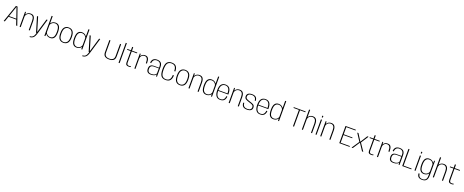

<svg xmlns="http://www.w3.org/2000/svg" viewBox="338 -3826 17134 7096"><g transform="rotate(20 8905.0 -277.5)"><path d="M34 0H78.5L149.5 -208H453L523.5 0H568L333 -676.5H269.5ZM158.5 -238.5 301 -649.5H302L444 -238.5Z M660.5 0H702.5V-464.5L695 -592H660.5ZM1019 0H1060.5V-358.5Q1060.5 -475.5 1019 -537.2Q977.5 -599 884.5 -599Q796.5 -599 739 -544.8Q681.5 -490.5 681.5 -423L701.5 -396.5Q701.5 -468.5 750.8 -518Q800 -567.5 872 -567.5Q945.5 -567.5 982.2 -517.2Q1019 -467 1019 -360Z M1307 0H1370L1546.5 -592H1502.5L1333 -20H1344L1173 -592H1128.5ZM1135.5 229Q1217 229 1274 182.2Q1331 135.5 1370 0L1331 -1Q1296.5 116.5 1250.2 157.2Q1204 198 1135.5 198Z M1634.5 0H1673L1676.5 -102V-785H1634.5ZM1866 4Q1960.5 4 2011.5 -67Q2062.5 -138 2062.5 -297Q2062.5 -456.5 2011.5 -527.5Q1960.5 -598.5 1866 -598.5Q1777 -598.5 1718 -550Q1659 -501.5 1659 -455L1676 -419Q1676 -472.5 1728.2 -519.8Q1780.5 -567 1854 -567Q1930 -567 1975 -507Q2020 -447 2020 -297Q2020 -147 1975 -87.2Q1930 -27.5 1854 -27.5Q1780.5 -27.5 1728.2 -74.5Q1676 -121.5 1676 -175.5L1659 -139Q1659 -93 1718 -44.5Q1777 4 1866 4Z M2379.5 4.5Q2485.5 4.5 2544.8 -65.5Q2604 -135.5 2604 -297Q2604 -458.5 2544.8 -528.5Q2485.5 -598.5 2379.5 -598.5Q2273 -598.5 2213.8 -528.5Q2154.5 -458.5 2154.5 -297Q2154.5 -135.5 2213.8 -65.5Q2273 4.5 2379.5 4.5ZM2379.5 -27Q2300 -27 2248.2 -86Q2196.5 -145 2196.5 -297Q2196.5 -448.5 2248.2 -507.8Q2300 -567 2379.5 -567Q2458.5 -567 2510.2 -507.8Q2562 -448.5 2562 -297Q2562 -145 2510.2 -86Q2458.5 -27 2379.5 -27Z M3085 0H3124V-785H3082.5V-105.5ZM2895 4Q2984 4 3041.8 -44.5Q3099.5 -93 3099.5 -139L3082.5 -175.5Q3082.5 -121.5 3031.5 -74.5Q2980.5 -27.5 2907 -27.5Q2831 -27.5 2785 -86.2Q2739 -145 2739 -297Q2739 -449 2785 -508Q2831 -567 2907 -567Q2980.5 -567 3031.5 -519.8Q3082.5 -472.5 3082.5 -419L3099.5 -455Q3099.5 -501.5 3041.8 -550Q2984 -598.5 2895 -598.5Q2800.5 -598.5 2748.5 -528.5Q2696.5 -458.5 2696.5 -297Q2696.5 -136 2748.5 -66Q2800.5 4 2895 4Z M3376.5 0H3439.5L3616 -592H3572L3402.5 -20H3413.5L3242.5 -592H3198ZM3205 229Q3286.5 229 3343.5 182.2Q3400.5 135.5 3439.5 0L3400.5 -1Q3366 116.5 3319.8 157.2Q3273.5 198 3205 198Z M4177 4.5Q4287 4.5 4347.2 -42Q4407.5 -88.5 4407.5 -198.5V-674.5H4365V-205.5Q4365 -108 4316.8 -67.5Q4268.5 -27 4177 -27Q4085 -27 4036.8 -67.5Q3988.5 -108 3988.5 -205.5V-674.5H3946.5V-198.5Q3946.5 -88.5 4006.5 -42Q4066.5 4.5 4177 4.5Z M4551 0H4593V-785H4551Z M4946 5.5Q4989.5 5.5 5029 -5.5V-36Q4995 -25.5 4959 -25.5Q4914 -25.5 4889.8 -45.5Q4865.5 -65.5 4865.5 -126V-560.5H5073V-592H4865.5V-725H4824V-592H4681.5V-560.5H4824V-113.5Q4824 -43 4858.2 -18.8Q4892.5 5.5 4946 5.5Z M5506 -330H5548Q5548 -471.5 5511 -534.5Q5474 -597.5 5387 -597.5Q5299 -597.5 5249 -547.2Q5199 -497 5199 -427.5L5215.5 -408Q5215.5 -469 5257.5 -517.5Q5299.5 -566 5374.5 -566Q5441 -566 5473.5 -513.2Q5506 -460.5 5506 -330ZM5174 0H5216V-467L5208.5 -592H5174Z M5824 4.5Q5871.5 4.5 5907 -4Q5942.5 -12.5 5966.8 -26.2Q5991 -40 6005 -54.8Q6019 -69.5 6023.5 -81.5L6026.5 0H6062V-383.5Q6062 -460.5 6037 -507.5Q6012 -554.5 5965.2 -576Q5918.5 -597.5 5853.5 -597.5Q5809.5 -597.5 5773.8 -587Q5738 -576.5 5711.2 -553.5Q5684.5 -530.5 5668 -494.2Q5651.5 -458 5646 -406.5L5687.5 -397.5Q5694 -457.5 5715.5 -494.8Q5737 -532 5772 -549.2Q5807 -566.5 5853.5 -566.5Q5904.5 -566.5 5941.8 -547.8Q5979 -529 5999.8 -489Q6020.5 -449 6020.5 -384.5V-341H5821Q5792 -341 5765.5 -336.8Q5739 -332.5 5716.5 -321.5Q5694 -310.5 5677 -291Q5660 -271.5 5650.5 -242Q5641 -212.5 5641 -170Q5641 -126.5 5650.5 -96.2Q5660 -66 5677 -46.2Q5694 -26.5 5717 -15.2Q5740 -4 5767 0.2Q5794 4.5 5824 4.5ZM5831.5 -25Q5802.5 -25 5775.8 -31.2Q5749 -37.5 5728.2 -53.2Q5707.5 -69 5695.8 -97.5Q5684 -126 5684 -171Q5684 -215 5696 -243.2Q5708 -271.5 5728.5 -287Q5749 -302.5 5775.2 -308.2Q5801.5 -314 5829.5 -314H6021L6020 -117.5Q6014.5 -101.5 6000 -85Q5985.5 -68.5 5962 -54.8Q5938.5 -41 5905.8 -33Q5873 -25 5831.5 -25Z M6402 4.5Q6525 4.5 6579.2 -67Q6633.5 -138.5 6633.5 -262.5H6590.5Q6590.5 -145.5 6543.5 -86.2Q6496.5 -27 6401.5 -27Q6305.5 -27 6253.8 -91.5Q6202 -156 6202 -338.5Q6202 -520.5 6253.5 -584.5Q6305 -648.5 6401.5 -648.5Q6496.5 -648.5 6543.5 -591Q6590.5 -533.5 6590.5 -415H6633.5Q6633.5 -540.5 6579.2 -610.2Q6525 -680 6402 -680Q6276.5 -680 6217.8 -604Q6159 -528 6159 -338.5Q6159 -148.5 6217.8 -72Q6276.5 4.5 6402 4.5Z M6963 4.5Q7069 4.5 7128.2 -65.5Q7187.5 -135.5 7187.5 -297Q7187.5 -458.5 7128.2 -528.5Q7069 -598.5 6963 -598.5Q6856.5 -598.5 6797.2 -528.5Q6738 -458.5 6738 -297Q6738 -135.5 6797.2 -65.5Q6856.5 4.5 6963 4.5ZM6963 -27Q6883.5 -27 6831.8 -86Q6780 -145 6780 -297Q6780 -448.5 6831.8 -507.8Q6883.5 -567 6963 -567Q7042 -567 7093.8 -507.8Q7145.5 -448.5 7145.5 -297Q7145.5 -145 7093.8 -86Q7042 -27 6963 -27Z M7300.5 0H7342.5V-464.5L7335 -592H7300.5ZM7659 0H7700.5V-358.5Q7700.5 -475.5 7659 -537.2Q7617.5 -599 7524.5 -599Q7436.5 -599 7379 -544.8Q7321.5 -490.5 7321.5 -423L7341.5 -396.5Q7341.5 -468.5 7390.8 -518Q7440 -567.5 7512 -567.5Q7585.5 -567.5 7622.2 -517.2Q7659 -467 7659 -360Z M8187 0H8226V-785H8184.5V-105.5ZM7997 4Q8086 4 8143.8 -44.5Q8201.5 -93 8201.5 -139L8184.5 -175.5Q8184.5 -121.5 8133.5 -74.5Q8082.5 -27.5 8009 -27.5Q7933 -27.5 7887 -86.2Q7841 -145 7841 -297Q7841 -449 7887 -508Q7933 -567 8009 -567Q8082.5 -567 8133.5 -519.8Q8184.5 -472.5 8184.5 -419L8201.5 -455Q8201.5 -501.5 8143.8 -550Q8086 -598.5 7997 -598.5Q7902.5 -598.5 7850.5 -528.5Q7798.5 -458.5 7798.5 -297Q7798.5 -136 7850.5 -66Q7902.5 4 7997 4Z M8545.5 4.5V-25.5Q8459.5 -25.5 8412.5 -94.2Q8365.5 -163 8365.5 -298.5Q8365.5 -445.5 8415 -506.5Q8464.5 -567.5 8546 -567.5Q8629 -567.5 8675.8 -507.8Q8722.5 -448 8722.5 -305.5L8727.5 -313H8358.5V-284H8764Q8765 -292 8765 -300.5Q8765 -456.5 8710.5 -527Q8656 -597.5 8546 -597.5Q8439 -597.5 8381.8 -526Q8324.5 -454.5 8324.5 -298.5Q8324.5 -154 8379.2 -74.8Q8434 4.5 8545.5 4.5ZM8545.5 -25.5V4.5Q8609 4.5 8655.2 -17Q8701.5 -38.5 8727 -87.2Q8752.5 -136 8759 -199L8720 -207.5Q8714 -153 8693.5 -108Q8673 -63 8633.8 -44.2Q8594.5 -25.5 8545.5 -25.5Z M8881.5 0H8923.5V-464.5L8916 -592H8881.5ZM9240 0H9281.5V-358.5Q9281.5 -475.5 9240 -537.2Q9198.5 -599 9105.5 -599Q9017.5 -599 8960 -544.8Q8902.5 -490.5 8902.5 -423L8922.5 -396.5Q8922.5 -468.5 8971.8 -518Q9021 -567.5 9093 -567.5Q9166.5 -567.5 9203.2 -517.2Q9240 -467 9240 -360Z M9599 4.5Q9702 4.5 9752.2 -34Q9802.5 -72.5 9802.5 -139.5Q9802.5 -227 9746.2 -259.2Q9690 -291.5 9608 -314Q9532 -335.5 9482 -361.8Q9432 -388 9432 -451.5Q9432 -504.5 9471 -535.8Q9510 -567 9589 -567Q9669.5 -567 9712 -526.8Q9754.5 -486.5 9760.5 -403L9799 -413Q9791 -511.5 9739.5 -554.5Q9688 -597.5 9589 -597.5Q9492 -597.5 9441 -558.5Q9390 -519.5 9390 -451.5Q9390 -371.5 9442.8 -339.2Q9495.5 -307 9576.5 -283.5Q9654.5 -262 9707.5 -235.2Q9760.5 -208.5 9760.5 -137Q9760.5 -88.5 9721.5 -57.2Q9682.5 -26 9599.5 -26Q9519.5 -26 9474.8 -64.8Q9430 -103.5 9424 -200L9385.5 -189.5Q9394 -79.5 9447.8 -37.5Q9501.5 4.5 9599 4.5Z M10119 4.5V-25.5Q10033 -25.5 9986 -94.2Q9939 -163 9939 -298.5Q9939 -445.5 9988.5 -506.5Q10038 -567.5 10119.5 -567.5Q10202.5 -567.5 10249.2 -507.8Q10296 -448 10296 -305.5L10301 -313H9932V-284H10337.5Q10338.5 -292 10338.5 -300.5Q10338.5 -456.5 10284 -527Q10229.5 -597.5 10119.5 -597.5Q10012.5 -597.5 9955.2 -526Q9898 -454.5 9898 -298.5Q9898 -154 9952.8 -74.8Q10007.5 4.5 10119 4.5ZM10119 -25.5V4.5Q10182.5 4.5 10228.8 -17Q10275 -38.5 10300.5 -87.2Q10326 -136 10332.5 -199L10293.5 -207.5Q10287.5 -153 10267 -108Q10246.5 -63 10207.2 -44.2Q10168 -25.5 10119 -25.5Z M10823 0H10862V-785H10820.5V-105.5ZM10633 4Q10722 4 10779.8 -44.5Q10837.5 -93 10837.5 -139L10820.5 -175.5Q10820.5 -121.5 10769.5 -74.5Q10718.5 -27.5 10645 -27.5Q10569 -27.5 10523 -86.2Q10477 -145 10477 -297Q10477 -449 10523 -508Q10569 -567 10645 -567Q10718.5 -567 10769.5 -519.8Q10820.5 -472.5 10820.5 -419L10837.5 -455Q10837.5 -501.5 10779.8 -550Q10722 -598.5 10633 -598.5Q10538.5 -598.5 10486.5 -528.5Q10434.5 -458.5 10434.5 -297Q10434.5 -136 10486.5 -66Q10538.5 4 10633 4Z M11411 0H11453V-643.5H11665V-675H11198.5V-643.5H11411Z M11760.5 0H11802.5V-785H11760.5ZM12119.5 0H12161V-360Q12161 -476.5 12117.5 -537.8Q12074 -599 11981 -599Q11892.5 -599 11837.2 -544.8Q11782 -490.5 11782 -423L11802 -396.5Q11802 -468.5 11849 -518Q11896 -567.5 11968 -567.5Q12042 -567.5 12080.8 -517.2Q12119.5 -467 12119.5 -360Z M12296.5 0H12338V-593H12296.5ZM12296.5 -740.5V-676H12338V-740.5Z M12483 0H12525V-464.5L12517.5 -592H12483ZM12841.5 0H12883V-358.5Q12883 -475.5 12841.5 -537.2Q12800 -599 12707 -599Q12619 -599 12561.5 -544.8Q12504 -490.5 12504 -423L12524 -396.5Q12524 -468.5 12573.2 -518Q12622.5 -567.5 12694.5 -567.5Q12768 -567.5 12804.8 -517.2Q12841.5 -467 12841.5 -360Z M13233 0H13638.5V-31.5H13275V-333H13620.5V-363H13275V-643.5H13638.5V-675H13233Z M13716 0H13764.5L13945.5 -277.5L14128 0H14177L13978 -296L14170 -592H14121.5L13947 -315L13772.5 -592H13723.5L13915 -296Z M14485 5.5Q14528.5 5.5 14568 -5.5V-36Q14534 -25.5 14498 -25.5Q14453 -25.5 14428.8 -45.5Q14404.5 -65.5 14404.5 -126V-560.5H14612V-592H14404.5V-725H14363V-592H14220.5V-560.5H14363V-113.5Q14363 -43 14397.2 -18.8Q14431.5 5.5 14485 5.5Z M15045 -330H15087Q15087 -471.5 15050 -534.5Q15013 -597.5 14926 -597.5Q14838 -597.5 14788 -547.2Q14738 -497 14738 -427.5L14754.5 -408Q14754.5 -469 14796.5 -517.5Q14838.5 -566 14913.5 -566Q14980 -566 15012.5 -513.2Q15045 -460.5 15045 -330ZM14713 0H14755V-467L14747.5 -592H14713Z M15363 4.5Q15410.5 4.5 15446 -4Q15481.5 -12.5 15505.8 -26.2Q15530 -40 15544 -54.8Q15558 -69.5 15562.5 -81.5L15565.5 0H15601V-383.5Q15601 -460.5 15576 -507.5Q15551 -554.5 15504.2 -576Q15457.5 -597.5 15392.5 -597.5Q15348.5 -597.5 15312.8 -587Q15277 -576.5 15250.2 -553.5Q15223.5 -530.5 15207 -494.2Q15190.5 -458 15185 -406.5L15226.5 -397.5Q15233 -457.5 15254.5 -494.8Q15276 -532 15311 -549.2Q15346 -566.5 15392.5 -566.5Q15443.5 -566.5 15480.8 -547.8Q15518 -529 15538.8 -489Q15559.5 -449 15559.5 -384.5V-341H15360Q15331 -341 15304.5 -336.8Q15278 -332.5 15255.5 -321.5Q15233 -310.5 15216 -291Q15199 -271.5 15189.5 -242Q15180 -212.5 15180 -170Q15180 -126.5 15189.5 -96.2Q15199 -66 15216 -46.2Q15233 -26.5 15256 -15.2Q15279 -4 15306 0.2Q15333 4.5 15363 4.5ZM15370.5 -25Q15341.5 -25 15314.8 -31.2Q15288 -37.5 15267.2 -53.2Q15246.5 -69 15234.8 -97.5Q15223 -126 15223 -171Q15223 -215 15235 -243.2Q15247 -271.5 15267.5 -287Q15288 -302.5 15314.2 -308.2Q15340.5 -314 15368.5 -314H15560L15559 -117.5Q15553.5 -101.5 15539 -85Q15524.5 -68.5 15501 -54.8Q15477.5 -41 15444.8 -33Q15412 -25 15370.5 -25Z M15708.5 0H16066V-31.5H15751V-675H15708.5Z M16189.5 0H16231V-593H16189.5ZM16189.5 -740.5V-676H16231V-740.5Z M16572 230Q16635.5 230 16681.5 208.8Q16727.5 187.5 16755.5 135.8Q16783.5 84 16783.5 -4V-592H16750.5L16741.5 -467V-1.5Q16741.5 111 16696 156Q16650.5 201 16573 201Q16526 201 16490 185.5Q16454 170 16434 136.5Q16414 103 16410 45H16368Q16373 147 16428 188.5Q16483 230 16572 230ZM16554.5 4Q16643.5 4 16701.5 -43.2Q16759.5 -90.5 16759.5 -139L16741.5 -175.5Q16741.5 -121.5 16690.5 -74.5Q16639.5 -27.5 16566 -27.5Q16490 -27.5 16444 -86.2Q16398 -145 16398 -297Q16398 -449 16444 -508Q16490 -567 16566 -567Q16639.5 -567 16690.5 -519.8Q16741.5 -472.5 16741.5 -419L16758.5 -454.5Q16758.5 -500.5 16700.8 -549.5Q16643 -598.5 16554 -598.5Q16459.5 -598.5 16407.5 -528.5Q16355.5 -458.5 16355.5 -297Q16355.5 -136 16407.8 -66Q16460 4 16554.5 4Z M16911 0H16953V-785H16911ZM17270 0H17311.5V-360Q17311.5 -476.5 17268 -537.8Q17224.5 -599 17131.5 -599Q17043 -599 16987.8 -544.8Q16932.5 -490.5 16932.5 -423L16952.5 -396.5Q16952.5 -468.5 16999.5 -518Q17046.5 -567.5 17118.5 -567.5Q17192.5 -567.5 17231.2 -517.2Q17270 -467 17270 -360Z M17639.5 5.5Q17683 5.5 17722.5 -5.5V-36Q17688.5 -25.5 17652.5 -25.5Q17607.5 -25.5 17583.2 -45.5Q17559 -65.5 17559 -126V-560.5H17766.5V-592H17559V-725H17517.5V-592H17375V-560.5H17517.5V-113.5Q17517.5 -43 17551.8 -18.8Q17586 5.5 17639.5 5.5Z"/></g></svg>

Font: Anybody UltraCondensed Thin ExtraLight
Style: Regular
Weight: 250
Version: Version 1.111